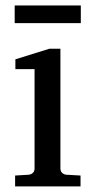

<svg xmlns="http://www.w3.org/2000/svg" viewBox="-20 -669 343 689"><path d="M34.2 0V-39.1L83 -42Q92.3 -43 98.1 -48.8Q104 -54.7 104 -64V-420.9H35.2V-456.1L157.2 -494.1H196.8V-64Q196.8 -54.7 202.9 -48.8Q209 -43 217.8 -42L269 -39.1V0ZM32.7 -585.9V-649.4H270V-585.9Z"/></svg>

Font: Charis SIL Eur
Style: Regular
Weight: 400
Foundry: SIL International
Version: Version 5.000